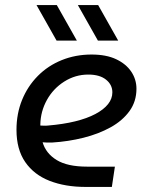

<svg xmlns="http://www.w3.org/2000/svg" viewBox="-20 -737 585 757"><path d="M317 0Q237 0 175.5 -24Q114 -48 79.5 -98Q45 -148 45 -225Q45 -289 67 -343Q89 -397 129 -437.5Q169 -478 223.5 -500Q278 -522 341 -522Q399 -522 438 -503.5Q477 -485 497.5 -454.5Q518 -424 518 -387Q518 -337 490.5 -299Q463 -261 416 -235Q369 -209 309.5 -194Q250 -179 185 -175Q174 -175 165 -175Q156 -175 148 -176Q161 -132 203.5 -106Q246 -80 323 -80H433L421 0ZM139 -242Q146 -242 153.5 -241.5Q161 -241 169 -242Q229 -247 276 -258.5Q323 -270 356 -287.5Q389 -305 406 -326.5Q423 -348 423 -373Q423 -403 398 -423Q373 -443 328 -443Q277 -443 233.5 -415.5Q190 -388 165 -343Q140 -298 139 -246Q139 -245 139 -244.5Q139 -244 139 -242ZM366 -577 287 -717H367L446 -577ZM203 -577 124 -717H204L283 -577Z"/></svg>

Font: MuseoModerno
Style: Italic
Weight: 400
Italic angle: -9°
Designer: Pablo Cosgaya, Héctor Gatti, Marcela Romero, and the Authors of The MuseoModerno Project.
Foundry: Omnibus-Type Team
Version: Version 1.003